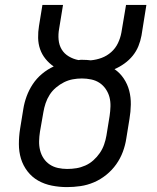

<svg xmlns="http://www.w3.org/2000/svg" viewBox="-20 -755 640 783"><path d="M253 8Q222 8 191.5 2Q161 -4 135.5 -18.5Q110 -33 92 -56.5Q74 -80 65.5 -108Q57 -136 57 -167.5Q57 -199 62 -230L75 -310Q79 -336 88.5 -362Q98 -388 113.5 -411.5Q129 -435 151 -453.5Q173 -472 199 -484Q180 -497 165.5 -515Q151 -533 143.5 -554.5Q136 -576 135.5 -600.5Q135 -625 139 -649L153 -735H237L221 -637Q217 -615 219 -593Q221 -571 231.5 -553.5Q242 -536 260.5 -525Q279 -514 300 -510Q304 -511 308.5 -511Q313 -511 318 -511Q326 -511 334 -510.5Q342 -510 350 -509Q373 -511 394.5 -519Q416 -527 433.5 -542.5Q451 -558 461 -579Q471 -600 475 -622L494 -735H577L557 -610Q553 -588 544.5 -567Q536 -546 521.5 -528Q507 -510 487.5 -496Q468 -482 447 -473Q469 -458 484.5 -435Q500 -412 507 -385Q514 -358 513.5 -328.5Q513 -299 508 -270L495 -190Q491 -163 481 -136Q471 -109 454 -85Q437 -61 413.5 -42Q390 -23 363 -11.5Q336 0 308 4Q280 8 253 8ZM254 -66Q273 -66 291.5 -69Q310 -72 328 -80Q346 -88 361 -101.5Q376 -115 387 -131Q398 -147 404.5 -165.5Q411 -184 414 -202L427 -282Q430 -302 430.5 -321.5Q431 -341 426.5 -358.5Q422 -376 411.5 -391.5Q401 -407 386 -417Q371 -427 352 -431Q333 -435 314 -435Q295 -435 276.5 -431.5Q258 -428 241 -419.5Q224 -411 208.5 -398Q193 -385 182.5 -368.5Q172 -352 166 -334Q160 -316 157 -298L143 -218Q140 -199 139.5 -179.5Q139 -160 143.5 -142Q148 -124 158 -109Q168 -94 183 -84Q198 -74 216.5 -70Q235 -66 254 -66Z"/></svg>

Font: Zed Sans Extended
Style: Italic
Weight: 400
Width: 7
Italic angle: -9°
Designer: Belleve Invis
Foundry: Belleve Invis
Version: Version 1.0.0; ttfautohint (v1.8.4)